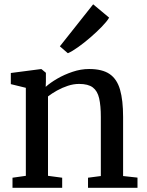

<svg xmlns="http://www.w3.org/2000/svg" viewBox="-20 -894 698 914"><path d="M103 -57V-476L31.5 -493.5V-546.5L173.5 -565H177.5L198.5 -547.5V-506L197.5 -480.5Q219 -500 252.5 -519.5Q286 -539 325.5 -552.2Q365 -565.5 404 -565.5Q467 -565.5 502 -541.5Q537 -517.5 551.5 -467Q566 -416.5 566 -337.5V-56L634.5 -48.5V0H399V-48L460 -56V-337Q460 -391 452 -426Q444 -461 421.8 -477.8Q399.5 -494.5 356.5 -494.5Q330 -494.5 302.8 -485.5Q275.5 -476.5 251 -462.8Q226.5 -449 208.5 -435V-57L276 -48V0H39.5V-48ZM302.5 -641 265 -673.5 423.5 -873.5 499.5 -810Q489 -792 464.8 -767Q440.5 -742 410.5 -716Q380.5 -690 352 -669.8Q323.5 -649.5 304 -641Z"/></svg>

Font: Merriweather 24pt
Style: Regular
Weight: 400
Designer: Eben Sorkin
Foundry: Eben Sorkin
Version: Version 2.100